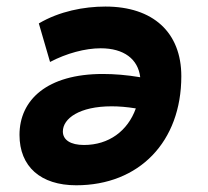

<svg xmlns="http://www.w3.org/2000/svg" viewBox="-20 -547 626 577"><path d="M209 9.8C398.4 9.8 524.9 -121.1 524.9 -317.9C524.9 -449.7 439.9 -527.3 296.9 -527.3C232.4 -527.3 158.7 -513.2 96.7 -476.6L130.4 -360.8C179.7 -386.7 235.8 -401.9 282.7 -401.9C352.1 -401.9 395 -369.6 401.4 -314.9C360.4 -321.8 322.8 -324.7 289.1 -324.7C121.1 -324.7 38.6 -246.6 38.6 -141.6C38.6 -46.4 102.1 9.8 209 9.8ZM388.2 -221.2C363.8 -153.3 307.1 -111.3 232.4 -111.3C191.9 -111.3 168.9 -126.5 168.9 -151.9C168.9 -190.9 218.8 -227.5 315.4 -227.5C337.4 -227.5 361.3 -225.6 388.2 -221.2Z"/></svg>

Font: Cascadia Code
Style: Bold Italic
Weight: 700
Italic angle: -10°
Monospace: yes
Designer: Aaron Bell
Foundry: Saja Typeworks
Version: Version 2404.023